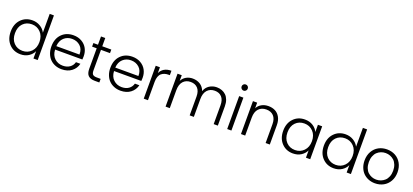

<svg xmlns="http://www.w3.org/2000/svg" viewBox="41 -1868 6429 2992"><g transform="rotate(20 3255.0 -372.0)"><path d="M310.1 -554.2Q381.8 -554.2 439.7 -519Q497.6 -483.9 524.9 -428.2V-740.2H595.2V0H524.9V-122.1Q499 -64.9 442.6 -28.6Q386.2 7.8 309.1 7.8Q195.3 7.8 121.6 -69.8Q47.9 -147.5 47.9 -273.9Q47.9 -400.4 121.6 -477.3Q195.3 -554.2 310.1 -554.2ZM321.8 -493.2Q232.9 -493.2 176 -434.6Q119.1 -376 119.1 -273.9Q119.1 -172.4 176.3 -112.8Q233.4 -53.2 321.8 -53.2Q408.2 -53.2 466.6 -113.3Q524.9 -173.3 524.9 -272.9Q524.9 -372.6 466.6 -432.9Q408.2 -493.2 321.8 -493.2Z M987.8 -494.1Q909.2 -494.1 854.5 -444.3Q799.8 -394.5 793.9 -303.2H1177.7Q1179.7 -393.6 1124.3 -443.8Q1068.8 -494.1 987.8 -494.1ZM1240.7 -172.9Q1221.2 -92.3 1155.8 -42.2Q1090.3 7.8 990.7 7.8Q933.1 7.8 883.5 -12Q834 -31.7 798.6 -67.6Q763.2 -103.5 742.9 -156.5Q722.7 -209.5 722.7 -272.9Q722.7 -401.9 796.9 -478Q871.1 -554.2 990.7 -554.2Q1068.4 -554.2 1127.9 -519.8Q1187.5 -485.4 1218.3 -428Q1249 -370.6 1249 -300.8Q1249 -270 1246.6 -246.1H793.9Q798.3 -153.8 854.2 -102.3Q910.2 -50.8 990.7 -50.8Q1059.1 -50.8 1105.5 -83.7Q1151.9 -116.7 1167 -172.9Z M1396.5 -147.9V-486.8H1320.3V-545.9H1396.5V-683.1H1467.3V-545.9H1617.2V-486.8H1467.3V-147.9Q1467.3 -98.1 1486.3 -79.1Q1505.4 -60.1 1553.2 -60.1H1617.2V0H1542.5Q1468.8 0 1432.6 -34.2Q1396.5 -68.4 1396.5 -147.9Z M1965.3 -494.1Q1886.7 -494.1 1832 -444.3Q1777.3 -394.5 1771.5 -303.2H2155.3Q2157.2 -393.6 2101.8 -443.8Q2046.4 -494.1 1965.3 -494.1ZM2218.3 -172.9Q2198.7 -92.3 2133.3 -42.2Q2067.9 7.8 1968.3 7.8Q1910.6 7.8 1861.1 -12Q1811.5 -31.7 1776.1 -67.6Q1740.7 -103.5 1720.5 -156.5Q1700.2 -209.5 1700.2 -272.9Q1700.2 -401.9 1774.4 -478Q1848.6 -554.2 1968.3 -554.2Q2045.9 -554.2 2105.5 -519.8Q2165 -485.4 2195.8 -428Q2226.6 -370.6 2226.6 -300.8Q2226.6 -270 2224.1 -246.1H1771.5Q1775.9 -153.8 1831.8 -102.3Q1887.7 -50.8 1968.3 -50.8Q2036.6 -50.8 2083 -83.7Q2129.4 -116.7 2144.5 -172.9Z M2423.8 -305.2V0H2354V-545.9H2423.8V-449.2Q2446.8 -500.5 2494.1 -528.3Q2541.5 -556.2 2610.8 -556.2V-482.9H2591.8Q2555.7 -482.9 2526.9 -474.1Q2498 -465.3 2474.1 -445.8Q2450.2 -426.3 2437 -390.6Q2423.8 -355 2423.8 -305.2Z M3513.7 0V-312Q3513.7 -400.9 3470.9 -448Q3428.2 -495.1 3353.5 -495.1Q3276.9 -495.1 3230.7 -443.8Q3184.6 -392.6 3184.6 -295.9V0H3115.7V-312Q3115.7 -400.9 3072.5 -448Q3029.3 -495.1 2954.6 -495.1Q2877 -495.1 2831.3 -444.1Q2785.6 -393.1 2785.6 -295.9V0H2715.8V-545.9H2785.6V-452.1Q2811.5 -502.4 2859.6 -529.3Q2907.7 -556.2 2966.8 -556.2Q3037.1 -556.2 3090.8 -522Q3144.5 -487.8 3168.9 -421.9Q3190.4 -486.3 3244.1 -521.2Q3297.9 -556.2 3365.7 -556.2Q3411.6 -556.2 3450.7 -541.5Q3489.7 -526.9 3519.3 -498.3Q3548.8 -469.7 3565.7 -424.1Q3582.5 -378.4 3582.5 -319.8V0Z M3737.8 0V-545.9H3807.6V0ZM3772.9 -752Q3793.9 -752 3808.8 -737.5Q3823.7 -723.1 3823.7 -701.2Q3823.7 -679.2 3808.8 -664.1Q3793.9 -648.9 3772.9 -648.9Q3752 -648.9 3736.8 -664.1Q3721.7 -679.2 3721.7 -701.2Q3721.7 -723.1 3736.6 -737.5Q3751.5 -752 3772.9 -752Z M4375 0V-312Q4375 -400.9 4330.6 -448Q4286.1 -495.1 4209.5 -495.1Q4130.4 -495.1 4083.3 -444.8Q4036.1 -394.5 4036.1 -297.9V0H3966.3V-545.9H4036.1V-453.1Q4062 -502.9 4111.1 -529.5Q4160.2 -556.2 4222.2 -556.2Q4285.6 -556.2 4335 -531Q4384.3 -505.9 4414.3 -451.7Q4444.3 -397.5 4444.3 -319.8V0Z M4828.1 -554.2Q4906.2 -554.2 4962.6 -517.8Q5019 -481.4 5043.9 -425.8V-545.9H5114.3V0H5043.9V-121.1Q5018.1 -64.9 4961.4 -28.6Q4904.8 7.8 4827.1 7.8Q4713.9 7.8 4640.4 -69.8Q4566.9 -147.5 4566.9 -273.9Q4566.9 -400.4 4640.4 -477.3Q4713.9 -554.2 4828.1 -554.2ZM4840.8 -493.2Q4752 -493.2 4695.1 -434.6Q4638.2 -376 4638.2 -273.9Q4638.2 -172.4 4695.3 -112.8Q4752.4 -53.2 4840.8 -53.2Q4927.2 -53.2 4985.6 -113.3Q5043.9 -173.3 5043.9 -272.9Q5043.9 -372.6 4985.6 -432.9Q4927.2 -493.2 4840.8 -493.2Z M5503.9 -554.2Q5575.7 -554.2 5633.5 -519Q5691.4 -483.9 5718.8 -428.2V-740.2H5789.1V0H5718.8V-122.1Q5692.9 -64.9 5636.5 -28.6Q5580.1 7.8 5502.9 7.8Q5389.2 7.8 5315.4 -69.8Q5241.7 -147.5 5241.7 -273.9Q5241.7 -400.4 5315.4 -477.3Q5389.2 -554.2 5503.9 -554.2ZM5515.6 -493.2Q5426.8 -493.2 5369.9 -434.6Q5313 -376 5313 -273.9Q5313 -172.4 5370.1 -112.8Q5427.2 -53.2 5515.6 -53.2Q5602.1 -53.2 5660.4 -113.3Q5718.8 -173.3 5718.8 -272.9Q5718.8 -372.6 5660.4 -432.9Q5602.1 -493.2 5515.6 -493.2Z M6462.9 -272.9Q6462.9 -188.5 6426 -124Q6389.2 -59.6 6326.9 -25.9Q6264.6 7.8 6187.5 7.8Q6129.9 7.8 6080.3 -12Q6030.8 -31.7 5994.4 -67.6Q5958 -103.5 5937.3 -156.5Q5916.5 -209.5 5916.5 -272.9Q5916.5 -357.9 5952.9 -422.4Q5989.3 -486.8 6051 -520.5Q6112.8 -554.2 6189.5 -554.2Q6266.6 -554.2 6328.4 -520.5Q6390.1 -486.8 6426.5 -422.4Q6462.9 -357.9 6462.9 -272.9ZM6187.5 -53.2Q6227.1 -53.2 6262.9 -66.9Q6298.8 -80.6 6327.6 -106.7Q6356.4 -132.8 6373.5 -175.8Q6390.6 -218.8 6390.6 -272.9Q6390.6 -327.1 6373.8 -370.1Q6356.9 -413.1 6328.4 -439.5Q6299.8 -465.8 6264.2 -479.5Q6228.5 -493.2 6188.5 -493.2Q6148.4 -493.2 6113 -479.5Q6077.6 -465.8 6049.3 -439.5Q6021 -413.1 6004.4 -370.1Q5987.8 -327.1 5987.8 -272.9Q5987.8 -218.8 6004.2 -175.8Q6020.5 -132.8 6048.8 -106.7Q6077.1 -80.6 6112.3 -66.9Q6147.5 -53.2 6187.5 -53.2Z"/></g></svg>

Font: SVN-Poppins Light
Style: Regular
Weight: 300
Designer: Ninad Kale (Devanagari), Jonny Pinhorn (Latin)
Foundry: Indian Type Foundry
Version: Version 3.002 2017